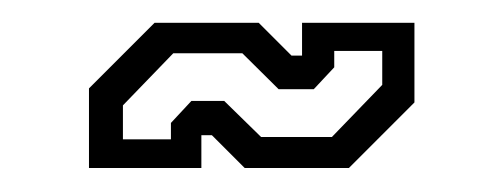

<svg xmlns="http://www.w3.org/2000/svg" viewBox="-20 -398 430 164"><path d="M56 -254.5V-322.5L112 -378.5H201L229 -350.5H238V-378.5H334V-310.5L278 -254.5H189L161 -282.5H152V-254.5ZM85 -279H126V-293L143.5 -311.8H171.5L203 -281H263.5L306.5 -325.5V-354.5H265.5V-340.5L248 -321.8H218L187 -352.5H128L85 -308Z"/></svg>

Font: Tourney Thin
Style: Regular
Weight: 100
Designer: Tyler Finck
Foundry: Etcetera Type Co
Version: Version 1.015